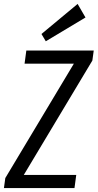

<svg xmlns="http://www.w3.org/2000/svg" viewBox="-37 -957 497 977"><path d="M-10 -51 370 -685 389 -633H88L97 -700H440L433 -649L53 -15L32 -67H351L342 0H-17ZM398 -868 196 -747 174 -784 358 -937Z"/></svg>

Font: Pathway Extreme Condensed
Style: Italic
Weight: 400
Width: 3
Italic angle: -8°
Version: Version 1.001;gftools[0.9.26]